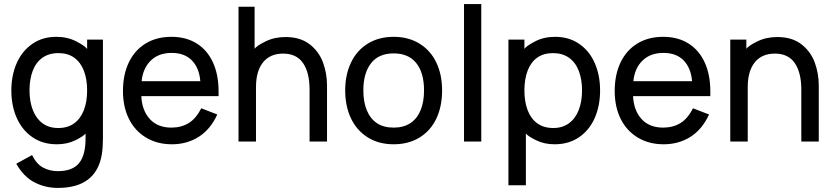

<svg xmlns="http://www.w3.org/2000/svg" viewBox="-20 -691 4125 950"><path d="M266.1 238.8Q203.1 238.8 149.9 210.9Q96.7 183.1 60.5 119.1L138.7 76.2Q160.6 121.1 193.6 138.4Q226.6 155.8 266.1 155.8Q338.4 155.8 370.8 116.5Q403.3 77.1 403.3 -4.9V-30.3Q392.1 -16.1 352.1 3.4Q312 22.9 261.2 22.9Q191.4 22.9 140.4 -12.2Q89.4 -47.4 62.7 -107.7Q36.1 -168 36.1 -243.7Q36.1 -318.4 62.7 -378.7Q89.4 -439 139.9 -473.9Q190.4 -508.8 258.3 -508.8Q313.5 -508.8 356.7 -486.6Q399.9 -464.4 411.1 -448.7V-495.1H489.3V-6.8Q489.3 38.1 483.9 72.3Q456.5 238.8 266.1 238.8ZM268.1 -57.6Q314.9 -57.6 346.7 -80.6Q378.4 -103.5 394.8 -145.5Q411.1 -187.5 411.1 -243.7Q411.1 -299.8 394.8 -341.6Q378.4 -383.3 346.9 -405.8Q315.4 -428.2 269.5 -428.2Q222.2 -428.2 189.9 -405.3Q157.7 -382.3 141.8 -340.3Q126 -298.3 126 -243.7Q126 -188.5 142.6 -146.2Q159.2 -104 190.7 -80.8Q222.2 -57.6 268.1 -57.6Z M830.6 22.9Q757.8 22.9 702.6 -10.3Q647.5 -43.5 617.9 -103Q588.4 -162.6 588.4 -240.7Q588.4 -321.3 617.4 -382.1Q646.5 -442.9 700.7 -475.8Q754.9 -508.8 828.1 -508.8Q900.9 -508.8 953.4 -475.8Q1005.9 -442.9 1033.7 -382.1Q1061.5 -321.3 1061.5 -238.8V-215.3H679.2Q682.6 -144.5 721.2 -102.1Q759.8 -59.6 828.1 -59.6Q877 -59.6 913.6 -82Q950.2 -104.5 975.6 -155.3L1055.2 -124.5Q1021 -50.3 962.9 -13.7Q904.8 22.9 830.6 22.9ZM971.2 -289.1Q965.8 -354.5 929.7 -391.8Q893.6 -429.2 829.6 -429.2Q764.6 -429.2 725.8 -391.1Q687 -353 680.7 -289.1Z M1598.1 9.3H1511.7V-248Q1511.7 -331.5 1479.5 -378.7Q1447.3 -425.8 1380.9 -425.8Q1316.4 -425.8 1281.5 -382.6Q1246.6 -339.4 1246.6 -259.3V9.3H1160.2V-657.7H1239.7V-449.7Q1250 -464.4 1293.9 -486.1Q1337.9 -507.8 1393.1 -507.8Q1465.3 -507.8 1511.5 -472.4Q1557.6 -437 1577.9 -382.6Q1598.1 -328.1 1598.1 -267.1Z M1927.7 22.9Q1853.5 22.9 1799.1 -11.5Q1744.6 -45.9 1716.3 -106Q1688 -166 1688 -243.7Q1688 -321.3 1716.8 -381.6Q1745.6 -441.9 1800 -475.3Q1854.5 -508.8 1927.7 -508.8Q2002 -508.8 2056.6 -474.6Q2111.3 -440.4 2139.4 -380.6Q2167.5 -320.8 2167.5 -243.7Q2167.5 -165 2139.2 -104.7Q2110.8 -44.4 2056.2 -10.7Q2001.5 22.9 1927.7 22.9ZM1927.7 -59.6Q1977.5 -59.6 2010.7 -81.8Q2043.9 -104 2061 -145.3Q2078.1 -186.5 2078.1 -243.7Q2078.1 -330.6 2039.8 -378.7Q2001.5 -426.8 1927.7 -426.8Q1853.5 -426.8 1815.7 -377.9Q1777.8 -329.1 1777.8 -243.7Q1777.8 -186.5 1795.2 -144.8Q1812.5 -103 1845.5 -81.3Q1878.4 -59.6 1927.7 -59.6Z M2361.3 9.3H2275.9V-670.9H2361.3Z M2582 225.6H2495.6V-495.1H2574.7V-449.2Q2585.4 -464.4 2628.4 -486.6Q2671.4 -508.8 2726.6 -508.8Q2795.4 -508.8 2845.9 -473.9Q2896.5 -439 2922.9 -378.7Q2949.2 -318.4 2949.2 -243.7Q2949.2 -168 2922.9 -107.7Q2896.5 -47.4 2845.5 -12.2Q2794.4 22.9 2724.1 22.9Q2673.3 22.9 2633.1 3.2Q2592.8 -16.6 2582 -30.3ZM2717.8 -57.6Q2762.7 -57.6 2794.7 -80.8Q2826.7 -104 2843.3 -146.2Q2859.9 -188.5 2859.9 -243.7Q2859.9 -298.3 2843.8 -340.3Q2827.6 -382.3 2795.2 -405.3Q2762.7 -428.2 2716.3 -428.2Q2669.9 -428.2 2638.4 -406Q2606.9 -383.8 2590.8 -341.8Q2574.7 -299.8 2574.7 -243.7Q2574.7 -187.5 2590.8 -145.5Q2606.9 -103.5 2638.7 -80.6Q2670.4 -57.6 2717.8 -57.6Z M3263.7 22.9Q3190.9 22.9 3135.7 -10.3Q3080.6 -43.5 3051 -103Q3021.5 -162.6 3021.5 -240.7Q3021.5 -321.3 3050.5 -382.1Q3079.6 -442.9 3133.8 -475.8Q3188 -508.8 3261.2 -508.8Q3334 -508.8 3386.5 -475.8Q3439 -442.9 3466.8 -382.1Q3494.6 -321.3 3494.6 -238.8V-215.3H3112.3Q3115.7 -144.5 3154.3 -102.1Q3192.9 -59.6 3261.2 -59.6Q3310.1 -59.6 3346.7 -82Q3383.3 -104.5 3408.7 -155.3L3488.3 -124.5Q3454.1 -50.3 3396 -13.7Q3337.9 22.9 3263.7 22.9ZM3404.3 -289.1Q3398.9 -354.5 3362.8 -391.8Q3326.7 -429.2 3262.7 -429.2Q3197.8 -429.2 3158.9 -391.1Q3120.1 -353 3113.8 -289.1Z M4031.2 9.3H3944.8V-248Q3944.8 -331.5 3912.6 -378.7Q3880.4 -425.8 3814 -425.8Q3749.5 -425.8 3714.6 -382.6Q3679.7 -339.4 3679.7 -259.3V9.3H3593.3V-495.1H3672.9V-449.7Q3683.1 -464.4 3727.1 -486.1Q3771 -507.8 3826.2 -507.8Q3898.4 -507.8 3944.6 -472.4Q3990.7 -437 4011 -382.6Q4031.2 -328.1 4031.2 -267.1Z"/></svg>

Font: Potro Sans Bangla SemiBold
Style: Regular
Weight: 600
Designer: Jayed Ahsan Saad
Foundry: Codepotro
Version: Potro Sans Bangla;Version 0.996;CodepotroFonts;